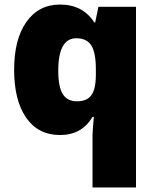

<svg xmlns="http://www.w3.org/2000/svg" viewBox="-20 -583 683 843"><path d="M386.2 -69.8Q339.4 9.8 243.4 9.8Q147.5 9.8 94.7 -66.4Q42 -142.6 42 -276.6Q42 -410.6 95.9 -486.8Q149.9 -563 243.2 -563Q343.8 -563 394 -484.4H397.9L412.1 -553.2H577.1V240.2H386.2V11.2Q386.2 -5.4 392.1 -69.8ZM400.9 -255.9V-278.8Q400.9 -352.1 380.9 -383.5Q360.8 -415 314.9 -415Q235.8 -415 235.8 -272.9Q235.8 -201.7 255.6 -169.9Q275.4 -138.2 318.6 -138.2Q361.8 -138.2 381.3 -165.3Q400.9 -192.4 400.9 -255.9Z"/></svg>

Font: Open Sans Hebrew Extra Bold
Style: Regular
Weight: 800
Foundry: Ascender Corporation, Yanek Iontef
Version: Version 2.001;PS 002.001;hotconv 1.0.70;makeotf.lib2.5.58329